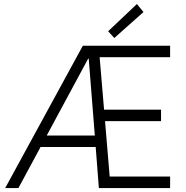

<svg xmlns="http://www.w3.org/2000/svg" viewBox="-20 -951 942 971"><path d="M398.9 -719.7H840.3V-661.6H483.9L506.3 -396.5H794.4V-338.4H511.2L534.7 -58.1H840.3V0H480L463.9 -207.5H185.1L73.2 0H6.3ZM526.9 -793 672.4 -930.7 705.6 -890.1 558.1 -758.8ZM459.5 -265.6 428.7 -654.3H425.8L216.3 -265.6Z"/></svg>

Font: Reddit Sans Light
Style: Regular
Weight: 300
Designer: Stephen Hutchings
Foundry: Reddit
Version: Version 1.013